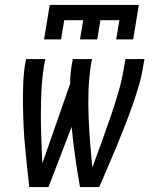

<svg xmlns="http://www.w3.org/2000/svg" viewBox="-20 -760 634 780"><path d="M159 -600 182 -740H544L521 -600H452L465 -678H388L375 -600H305L318 -678H241L228 -600ZM99 0Q94 -40 90 -81Q86 -122 82 -162.5Q78 -203 76 -244.5Q74 -286 73.5 -327Q73 -368 74 -410Q75 -452 81 -494L86 -520H164L159 -494Q151 -444 148.5 -393.5Q146 -343 146 -293.5Q146 -244 148 -194.5Q150 -145 152 -96L265 -420Q265 -438 266.5 -456.5Q268 -475 271 -494L276 -520H354L349 -494Q341 -441 339.5 -388.5Q338 -336 340 -284.5Q342 -233 346 -181.5Q350 -130 355 -79Q374 -130 392.5 -181.5Q411 -233 429 -285Q447 -337 462 -389Q477 -441 485 -494L490 -520H567L562 -494Q556 -452 543.5 -410Q531 -368 516.5 -327Q502 -286 485.5 -244.5Q469 -203 452.5 -162.5Q436 -122 418 -81Q400 -40 383 0H305Q294 -61 285.5 -122Q277 -183 271 -245L177 0Z"/></svg>

Font: Iosevka QP
Style: Italic
Weight: 400
Italic angle: -9°
Designer: Belleve Invis
Foundry: Belleve Invis
Version: Version 20.0.0; ttfautohint (v1.8.4)